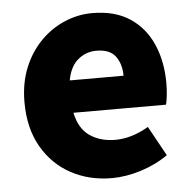

<svg xmlns="http://www.w3.org/2000/svg" viewBox="-47 -630 689 690"><g transform="rotate(-5 298.0 -284.5)"><path d="M330 14Q248 14 182.5 -21.5Q117 -57 78.5 -124Q40 -191 40 -285Q40 -354 62.5 -409Q85 -464 123.5 -503Q162 -542 210.5 -562.5Q259 -583 310 -583Q392 -583 446 -547Q500 -511 527 -449Q554 -387 554 -309Q554 -285 551.5 -264Q549 -243 546 -232H212Q224 -174 262 -148Q300 -122 354 -122Q413 -122 474 -158L533 -51Q489 -20 434.5 -3Q380 14 330 14ZM209 -349H403Q403 -391 382.5 -419Q362 -447 313 -447Q276 -447 247 -423Q218 -399 209 -349Z"/></g></svg>

Font: Source Han Sans CN Heavy
Style: Regular
Weight: 900
Designer: Ryoko NISHIZUKA 西塚涼子 (kana, bopomofo & ideographs); Paul D. Hunt (Latin, Greek & Cyrillic); Sandoll Communications 산돌커뮤니
Foundry: Adobe
Version: Version 2.000;hotconv 1.0.107;makeotfexe 2.5.65593